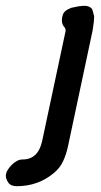

<svg xmlns="http://www.w3.org/2000/svg" viewBox="-83 -455 346 661"><path d="M151 49Q145 77 134 100.5Q123 124 101 142L102 141Q48 186 -25 186Q-46 186 -54.5 173.5Q-63 161 -63 150Q-63 147 -62 143Q-61 137 -55.5 128.5Q-50 120 -42.5 112.5Q-35 105 -25.5 99.5Q-16 94 -5 94Q48 94 62 31L143 -349Q143 -355 140 -360Q130 -370 130 -385Q130 -390 131 -395L132 -399Q134 -410 141.5 -416.5Q149 -423 162 -428L186 -433Q193 -434 198 -434.5Q203 -435 208 -435Q225 -435 234 -424L237 -415Q238 -412 239 -406.5Q240 -401 241 -401Q241 -399 241 -395Q241 -390 240 -379.5Q239 -369 236 -351Z"/></svg>

Font: New Athena Unicode
Style: Bold Italic
Weight: 700
Designer: J. Rusten 1997; rev. by R. Hancock 2001, 2002, rev. by D. Mastronarde 2002-2021
Foundry: Society for Classical Studies (formerly American Philological Association)
Version: Version 5.008